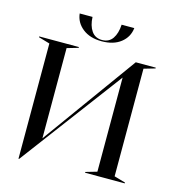

<svg xmlns="http://www.w3.org/2000/svg" viewBox="-132 -1012 1018 1141"><g transform="rotate(15 377.5 -442.0)"><path d="M88 -687 19 -707V-712H263V-707L194 -687V-132L613 -712H736V-707L667 -687V-25L736 -5V0H492V-5L561 -25V-604L92 22H88ZM216 -906H295Q297 -853 319.5 -820.5Q342 -788 384 -788Q427 -788 449 -820Q471 -852 474 -906H552Q546 -850 501.5 -815Q457 -780 384 -780Q312 -780 267 -815.5Q222 -851 216 -906Z"/></g></svg>

Font: Nyght Serif
Style: Regular
Weight: 400
Designer: Maksym Kobuzan
Version: Version 0.410